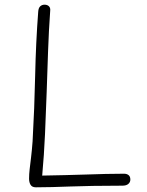

<svg xmlns="http://www.w3.org/2000/svg" viewBox="-20 -795 626 819"><path d="M143 -745Q144 -761 151.5 -768Q159 -775 170 -775Q182 -775 189 -768Q196 -761 194 -747Q188 -663 185 -575.5Q182 -488 179 -400Q176 -312 172 -223Q168 -134 160 -46Q211 -47 257 -48Q303 -49 346 -50.5Q389 -52 429.5 -53Q470 -54 509 -54Q521 -54 528.5 -48Q536 -42 536 -29Q536 -18 527.5 -10.5Q519 -3 502 -3Q430 -3 376 -2Q322 -1 280 0.5Q238 2 203 3Q168 4 133 4Q117 4 110.5 -6.5Q104 -17 104 -33Q104 -52 106.5 -73.5Q109 -95 112.5 -123.5Q116 -152 119 -192Q127 -333 130 -473.5Q133 -614 143 -745Z"/></svg>

Font: Playpen Sans ExtraLight
Style: Regular
Weight: 250
Designer: Laura Meseguer, Veronika Burian, José Scaglione
Foundry: TypeTogether
Version: Version 1.001